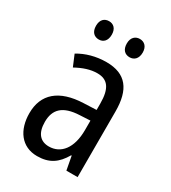

<svg xmlns="http://www.w3.org/2000/svg" viewBox="-180 -908 819 919"><g transform="rotate(30 230.0 -449.0)"><path d="M105 -765C105 -730 124 -714 149 -714C173 -714 192 -730 192 -765C192 -799 173 -815 149 -815C124 -815 105 -799 105 -765ZM275 -765C275 -730 294 -714 319 -714C343 -714 363 -730 363 -765C363 -799 343 -815 319 -815C295 -815 275 -799 275 -765ZM236 -639C179 -639 126 -624 83 -598L109 -536C149 -558 187 -571 225 -571C282 -571 309 -536 309 -452V-417L239 -414C107 -409 38 -349 38 -243C38 -151 85 -83 172 -83C239 -83 279 -111 312 -168H315L329 -93H391V-456C391 -576 345 -639 236 -639ZM252 -355 309 -358V-306C309 -206 264 -151 198 -151C152 -151 123 -180 123 -244C123 -313 160 -351 252 -355Z"/></g></svg>

Font: Noto Sans Kannada UI Condensed
Style: Regular
Weight: 400
Width: 3
Designer: Jelle Bosma - Monotype Design Team
Foundry: Monotype Imaging Inc.
Version: Version 2.005